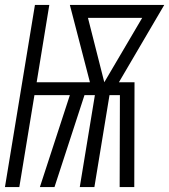

<svg xmlns="http://www.w3.org/2000/svg" viewBox="-31 -755 683 775"><path d="M-11 0 110 -735H168L117 -423H332L251 -735H632L449 -423H512L511 0H452L453 -371H411L350 0H291L352 -371H310L189 0H130L251 -371H108L47 0ZM390 -423 543 -683H324Z"/></svg>

Font: Iosevka Light Extended
Style: Italic
Weight: 300
Width: 7
Italic angle: -9°
Monospace: yes
Designer: Belleve Invis
Foundry: Belleve Invis
Version: Version 32.5.0; ttfautohint (v1.8.4)